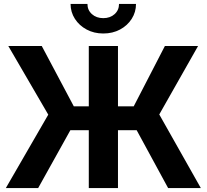

<svg xmlns="http://www.w3.org/2000/svg" viewBox="-20 -963 1058 983"><path d="M584 -727.5V0H434.6V-727.5ZM9.8 0 227.1 -376 22.5 -727.5H193.8L357.9 -418.5H664.6L824.2 -727.5H994.1L795.4 -377L1008.3 0H840.8L679.7 -296.4H340.3L175.3 0ZM508.8 -791.5Q461.4 -791.5 423.6 -811.8Q385.7 -832 363.5 -866.5Q341.3 -900.9 341.3 -942.9H427.7Q427.7 -911.1 450.7 -890.6Q473.6 -870.1 508.8 -870.1Q543.9 -870.1 566.7 -890.6Q589.4 -911.1 589.4 -942.9H676.3Q676.3 -900.9 654.3 -866.5Q632.3 -832 594.5 -811.8Q556.6 -791.5 508.8 -791.5Z"/></svg>

Font: Inter 28pt
Style: Bold
Weight: 700
Designer: Rasmus Andersson
Foundry: rsms
Version: Version 4.001;git-66647c0bb